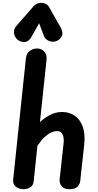

<svg xmlns="http://www.w3.org/2000/svg" viewBox="-20 -1350 696 1370"><path d="M146.5 0Q115.5 0 93 -18.5Q70.5 -37 74 -69L165 -935.5Q168.5 -968.5 192.2 -986.2Q216 -1004 244 -1004Q275.5 -1004 295.8 -982.2Q316 -960.5 312 -923.5L265 -478.5Q294.5 -507.5 335.8 -529.2Q377 -551 422.5 -551Q476 -551 514.5 -523.5Q553 -496 571 -444Q589 -392 581 -318.5L552.5 -58.5Q550 -35.5 532.8 -17.8Q515.5 0 474.5 0Q437.5 0 420 -21.8Q402.5 -43.5 405.5 -71.5L434 -330.5Q436.5 -350 433.2 -369.5Q430 -389 419 -401.8Q408 -414.5 387 -414.5Q366.5 -414.5 343.5 -403.8Q320.5 -393 296.2 -370Q272 -347 247 -309.5L220.5 -57Q217.5 -27 195.8 -13.5Q174 0 146.5 0ZM378.5 -1055.5Q351.5 -1047.5 326.8 -1059Q302 -1070.5 292.5 -1095.5L259 -1184L205 -1088Q185 -1051.5 155 -1050.2Q125 -1049 103.5 -1068Q83 -1087.5 80 -1115Q77 -1142.5 95.5 -1163.5L220 -1306Q231 -1318.5 244.8 -1324.2Q258.5 -1330 272.5 -1330Q289.5 -1330 305.2 -1323Q321 -1316 331.5 -1297.5L413 -1153Q433.5 -1116.5 419.8 -1090.2Q406 -1064 378.5 -1055.5Z"/></svg>

Font: Edu NSW ACT Cursive
Style: Regular
Weight: 400
Designer: Tina and Corey Anderson, Eben Sorkin, Mirko Velimirovic
Foundry: Sorkin Type Co.
Version: Version 2.000